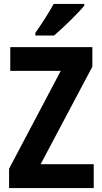

<svg xmlns="http://www.w3.org/2000/svg" viewBox="-20 -953 518 973"><path d="M407 -924V-933H252C228 -889 193 -835 159 -786V-773H254C302 -814 376 -886 407 -924ZM455 0V-121H186L448 -615V-714H32V-594H288L26 -98V0Z"/></svg>

Font: Noto Sans Lao Looped Condensed
Style: Bold
Weight: 700
Width: 3
Designer: Mark Frömberg, Ben Mitchell
Foundry: The Fontpad Ltd
Version: Version 1.002